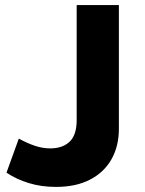

<svg xmlns="http://www.w3.org/2000/svg" viewBox="-20 -720 569 755"><path d="M200 15Q142.5 15 93.5 0Q44.5 -15 5.5 -41L54 -175Q87.5 -156.5 117.8 -146.5Q148 -136.5 177 -136.5Q226.5 -136.5 254 -163Q281.5 -189.5 281.5 -247.5V-700H447.5V-213.5Q447.5 -145.5 418.5 -94Q389.5 -42.5 334.2 -13.8Q279 15 200 15Z"/></svg>

Font: Geologica Roman
Style: Bold
Weight: 700
Designer: Sindre Bremnes, Frode Helland
Foundry: Monokrom Skriftforlag AS
Version: Version 1.010;gftools[0.9.28]